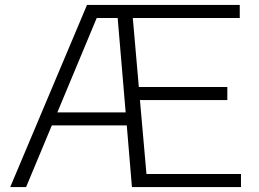

<svg xmlns="http://www.w3.org/2000/svg" viewBox="-20 -760 1052 780"><path d="M575 -53H959V0H516L495 -250.5H190.5L86 0H21.5L333.5 -740H954V-687H519.5L544 -406.5H903.5V-353.5H548.5ZM213 -303.5H490.5L458 -687H373Z"/></svg>

Font: Encode Sans Expanded Light
Style: Regular
Weight: 300
Width: 7
Designer: Multiple Designers
Foundry: Impallari Type
Version: Version 2.000